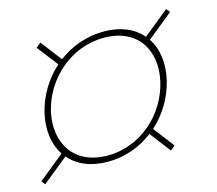

<svg xmlns="http://www.w3.org/2000/svg" viewBox="-137 -732 786 695"><g transform="rotate(-15 255.5 -385.0)"><path d="M-59 -149 -48.5 -135 48.5 -213.5C79 -177 128 -155 192.5 -155C257.5 -155 316 -177 363 -213.5L423 -135L440.5 -149.5L380.5 -227.5C427 -269 460 -325 474 -385C488 -445.5 480.5 -501 453 -542L549.5 -620.5L538.5 -634.5L442.5 -556.5C411.5 -592.5 363.5 -614.5 298.5 -614.5C234 -614.5 175 -592.5 127.5 -556.5L67.5 -635L49.5 -620.5L110 -542C63.5 -500.5 30 -445 16 -385C2 -324.5 10 -269 37.5 -227.5ZM40 -385C66 -496 166 -592.5 293.5 -592.5C421.5 -592.5 476 -496 450 -385C424.5 -274 325.5 -177 197.5 -177C70 -177 14.5 -274 40 -385Z"/></g></svg>

Font: Bodoni* 11pt
Style: Bold Italic
Weight: 700
Italic angle: -13°
Version: Version 2.3